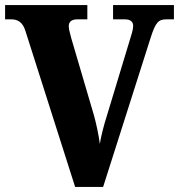

<svg xmlns="http://www.w3.org/2000/svg" viewBox="-20 -734 703 754"><path d="M80 -612 275 0H385L572 -587C591 -647 603 -658 633 -658H663V-714H424V-658H471C494 -658 503 -647 503 -632C503 -618 496 -596 488 -571L399 -277C388 -243 377 -200 372 -169C368 -202 357 -253 349 -281L261 -580C257 -597 250 -617 250 -631C250 -649 262 -658 283 -658H323V-714H0V-658H25C47 -658 69 -649 80 -612Z"/></svg>

Font: Noto Serif Lao SemiCondensed ExtraBold
Style: Regular
Weight: 800
Width: 4
Designer: Monotype Design Team
Foundry: Monotype Imaging Inc.
Version: Version 2.003